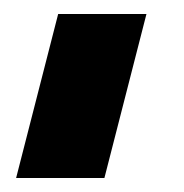

<svg xmlns="http://www.w3.org/2000/svg" viewBox="-20 -169 262 274"><path d="M3 85H129L189 -149H63Z"/></svg>

Font: Zilla Slab Bold
Style: Regular
Weight: 700
Designer: Typotheque.com
Foundry: Typotheque type foundry
Version: Version 1.3; 2018